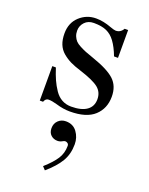

<svg xmlns="http://www.w3.org/2000/svg" viewBox="-140 -512 691 890"><g transform="rotate(20 205.0 -67.5)"><path d="M156.2 109.4Q156.2 85.9 171.4 71.3Q186.5 56.6 209 56.6Q244.6 56.6 263.9 83Q283.2 109.4 283.2 143.1Q283.2 191.4 261.5 228Q239.7 264.6 194.3 303.7L179.7 288.1Q218.8 253.4 236.8 225.3Q254.9 197.3 254.9 161.1Q254.9 153.3 249.5 148.9Q244.1 144.5 237.3 144.5Q232.4 144.5 224.1 149.4Q213.4 155.3 202.1 155.3Q182.6 155.3 169.4 143.1Q156.2 130.9 156.2 109.4ZM61.5 7.8V-162.1H79.1Q89.8 -128.9 100.1 -106Q110.4 -83 125.5 -60.5Q140.6 -38.1 161.1 -26.9Q181.6 -15.6 207 -15.6Q257.3 -15.6 283.9 -34.4Q310.5 -53.2 310.5 -88.9Q310.5 -124 284.7 -144.8Q258.8 -165.5 191.4 -187Q159.7 -196.8 138.7 -207Q117.7 -217.3 99.1 -232.9Q80.6 -248.5 71.5 -271Q62.5 -293.5 62.5 -324.2Q62.5 -376.5 96.7 -408Q130.9 -439.5 177.7 -439.5Q213.4 -439.5 253.4 -424.3Q273.4 -417 280.8 -417Q304.7 -417 317.4 -439.5H334.5V-302.2H314.9Q299.8 -342.8 279.8 -370.1Q262.2 -394 238 -405Q213.9 -416 174.8 -416Q146.5 -416 129.9 -398.2Q113.3 -380.4 113.3 -356.4Q113.3 -340.8 118.4 -328.9Q123.5 -316.9 131.3 -308.3Q139.2 -299.8 155 -291.5Q170.9 -283.2 185.3 -277.3Q199.7 -271.5 225.6 -262.7Q304.2 -235.8 336.7 -205.6Q369.1 -175.3 369.1 -123Q369.1 -64.5 329.8 -28.3Q290.5 7.8 209 7.8Q176.3 7.8 139.6 -3.4Q115.7 -10.3 99.1 -10.3Q84 -10.3 77.6 7.8Z"/></g></svg>

Font: Theano Didot
Style: Regular
Weight: 400
Designer: Alexey Kryukov
Version: Version 2.0